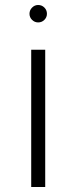

<svg xmlns="http://www.w3.org/2000/svg" viewBox="-20 -749 303 769"><path d="M132.8 -729Q147.5 -729 157.7 -718.8Q168 -708.5 168 -693.8Q168 -679.7 157.7 -669.4Q147.5 -659.2 132.8 -659.2Q118.7 -659.2 108.4 -669.4Q98.1 -679.7 98.1 -693.8Q98.1 -708 108.4 -718.5Q118.7 -729 132.8 -729ZM161.1 0H105V-549.8H161.1Z"/></svg>

Font: Stilu Light
Style: Regular
Weight: 300
Designer: Genilson Lima Santos
Foundry: Genilson Lima Santos
Version: Version 1.200;PS 001.200;hotconv 1.0.88;makeotf.lib2.5.64775